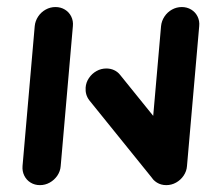

<svg xmlns="http://www.w3.org/2000/svg" viewBox="-20 -539 600 559"><path d="M96.3 0Q81.1 0 69.1 -7.4Q57 -14.8 50.7 -27.6Q44.4 -40.4 45.6 -55.6L81.1 -463Q82.6 -478.1 91.1 -490.9Q99.6 -503.7 113 -511.1Q126.3 -518.5 141.5 -518.5Q156.7 -518.5 168.9 -511.1Q181.1 -503.7 187.4 -490.9Q193.7 -478.1 192.2 -463L156.7 -55.6Q155.6 -40.4 146.9 -27.6Q138.1 -14.8 124.8 -7.4Q111.5 0 96.3 0ZM229.3 -284.1Q230.4 -299.3 239.1 -312Q247.8 -324.8 261.1 -332.2Q274.4 -339.6 289.6 -339.6Q301.9 -339.6 312.2 -334.8Q322.6 -330 329.6 -321.1L517.8 -88.1L428.1 -14.1L240 -247Q227.8 -263 229.3 -284.1ZM464.1 0Q448.9 0 436.9 -7.4Q424.8 -14.8 418.5 -27.6Q412.2 -40.4 413.3 -55.6L448.9 -463Q450.4 -478.1 458.9 -490.9Q467.4 -503.7 480.7 -511.1Q494.1 -518.5 509.3 -518.5Q524.4 -518.5 536.7 -511.1Q548.9 -503.7 555.2 -490.9Q561.5 -478.1 560 -463L524.4 -55.6Q523.3 -40.4 514.6 -27.6Q505.9 -14.8 492.6 -7.4Q479.3 0 464.1 0Z"/></svg>

Font: 26F Galaxy Sans Oblique
Style: Regular
Weight: 400
Italic angle: -5°
Designer: C₂₉H₂₅N₃O₅
Version: Version 1.200;FEAKit 1.0